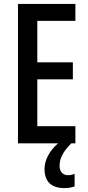

<svg xmlns="http://www.w3.org/2000/svg" viewBox="-20 -734 452 983"><path d="M285 115C285 79 300 45 345 0H366V-88H171V-328H353V-415H171V-627H366V-714H72V0H277C234 37 208 85 208 131C208 194 241 229 310 229C332 229 350 225 362 220V156C354 159 345 163 329 163C301 163 285 145 285 115Z"/></svg>

Font: Noto Sans Gurmukhi UI ExtraCondensed Medium
Style: Regular
Weight: 500
Width: 2
Designer: Jelle Bosma - Monotype Design Team
Foundry: Monotype Imaging Inc.
Version: Version 2.004